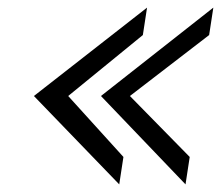

<svg xmlns="http://www.w3.org/2000/svg" viewBox="-20 -534 580 504"><path d="M69 -282 293 -50 304 -122 159 -282 355 -442 366 -514ZM245 -282 467 -50 478 -122 321 -282 529 -442 540 -514Z"/></svg>

Font: Charger Sport
Style: NrwObl
Weight: 400
Designer: Jasper
Foundry: Cannot Into Space Fonts
Version: Version 1.1